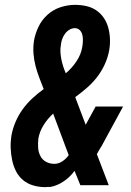

<svg xmlns="http://www.w3.org/2000/svg" viewBox="-20 -763 540 791"><path d="M166 8Q141 8 117 1Q93 -6 75 -21Q57 -36 46 -57.5Q35 -79 30 -103.5Q25 -128 24 -153Q23 -178 27 -204Q32 -232 43.5 -259.5Q55 -287 72.5 -311.5Q90 -336 112.5 -357Q135 -378 160 -396Q151 -419 142 -442.5Q133 -466 126.5 -491Q120 -516 118 -542Q116 -568 120 -595Q125 -624 138.5 -652.5Q152 -681 176 -702.5Q200 -724 230 -733.5Q260 -743 289 -743Q313 -743 335.5 -738Q358 -733 376.5 -720.5Q395 -708 407.5 -689.5Q420 -671 426 -649Q432 -627 433 -603.5Q434 -580 430 -557Q425 -528 412.5 -500Q400 -472 381.5 -447.5Q363 -423 339 -402Q315 -381 290 -363Q291 -361 292 -358Q293 -355 294 -352L333 -249L374 -324H487L399 -162Q393 -153 388.5 -145Q384 -137 379 -128L428 0H311L297 -35L287 -59Q269 -34 242.5 -16Q216 2 188 7H180ZM251 -461Q277 -483 295.5 -511Q314 -539 319 -570Q321 -582 321.5 -594.5Q322 -607 319.5 -618.5Q317 -630 309 -638.5Q301 -647 288 -647Q277 -647 266 -640.5Q255 -634 247.5 -623.5Q240 -613 236 -601.5Q232 -590 231 -579Q228 -563 229 -547.5Q230 -532 233 -517.5Q236 -503 240.5 -489Q245 -475 251 -461ZM204 -88Q221 -88 237 -98.5Q253 -109 263 -124L199 -295Q176 -274 159.5 -247.5Q143 -221 138 -192Q136 -174 137 -155.5Q138 -137 146 -121Q154 -105 169.5 -96.5Q185 -88 204 -88Z"/></svg>

Font: Iosevka SS18
Style: Bold Italic
Weight: 700
Italic angle: -9°
Monospace: yes
Designer: Belleve Invis
Foundry: Belleve Invis
Version: Version 25.1.1; ttfautohint (v1.8.4)